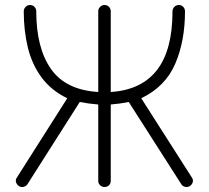

<svg xmlns="http://www.w3.org/2000/svg" viewBox="-20 -735 835 768"><path d="M299 -327 91 0Q86 9 76 12Q66 15 57 10Q48 5 44.5 -5Q41 -15 47 -24L249 -342Q185 -373 146.5 -425Q108 -477 91.5 -544.5Q75 -612 75 -690Q75 -700 82.5 -707.5Q90 -715 100 -715Q111 -715 118 -707.5Q125 -700 125 -690Q125 -543 184 -459Q243 -375 373 -367V-690Q373 -700 380.5 -707.5Q388 -715 398 -715Q409 -715 416 -707.5Q423 -700 423 -690V-367Q546 -375 608 -455Q670 -535 670 -690Q670 -700 677.5 -707.5Q685 -715 695 -715Q706 -715 713 -707.5Q720 -700 720 -690Q720 -570 680.5 -479Q641 -388 545 -342L748 -24Q754 -15 750.5 -5Q747 5 738 10Q729 15 719 12Q709 9 704 0L495 -327Q460 -320 423 -317V-11Q423 -1 416 6Q409 13 398 13Q388 13 380.5 6Q373 -1 373 -11V-317Q335 -320 299 -327Z"/></svg>

Font: Kurewa Gothic CJK TC Regular
Style: Regular
Weight: 400
Designer: Max Yao
Foundry: Max-Everyday
Version: Version 1.071; ttfautohint (v1.8.3)